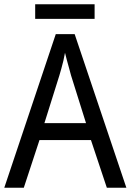

<svg xmlns="http://www.w3.org/2000/svg" viewBox="-20 -875 610 895"><path d="M478 0 404 -222H164L91 0H0L240 -716H328L569 0ZM311 -524Q308 -536 302.5 -555.5Q297 -575 291.5 -595.5Q286 -616 283 -629Q280 -611 275.5 -592Q271 -573 266 -555.5Q261 -538 257 -524L187 -301H381ZM421 -855V-787H144V-855Z"/></svg>

Font: Noto Sans Hebrew SemiCondensed
Style: Regular
Weight: 400
Width: 4
Designer: Monotype Design Team
Foundry: Monotype Imaging Inc.
Version: Version 2.003